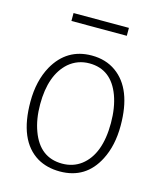

<svg xmlns="http://www.w3.org/2000/svg" viewBox="-101 -720 670 801"><g transform="rotate(15 234.0 -319.5)"><path d="M233.4 -27.3Q136.7 -27.3 99.6 -128.9Q81.1 -178.7 81.1 -243.2Q81.1 -370.1 147.5 -428.7Q185.5 -460.9 236.3 -460.9Q331.1 -460.9 368.2 -360.4Q386.7 -309.6 386.7 -243.2Q386.7 -108.4 315.4 -53.7Q280.3 -27.3 233.4 -27.3ZM237.3 -495.1Q129.9 -495.1 75.2 -398.4Q39.1 -333 39.1 -243.2Q39.1 -75.2 134.8 -17.6Q176.8 6.8 232.4 6.8Q344.7 6.8 396.5 -94.7Q428.7 -157.2 428.7 -243.2Q428.7 -402.3 341.8 -463.9Q297.9 -495.1 237.3 -495.1ZM117.2 -646.5V-612.3H356.4V-646.5Z"/></g></svg>

Font: Yaldevi Colombo ExtraLight
Style: Regular
Weight: 275
Designer: Sol Matas, Denzil Rajitha, Kosala Senevirathne and Pathum Egodawatta
Foundry: Mooniak
Version: Version 1.020 ; ttfautohint (v1.6)